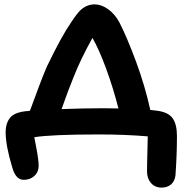

<svg xmlns="http://www.w3.org/2000/svg" viewBox="-20 -709 838 880"><path d="M721.2 150.9Q690.4 150.9 672.1 129.9Q653.8 108.9 653.8 76.2Q653.8 59.1 654.5 30.8Q655.3 2.4 656 -32.7Q656.7 -67.9 657.2 -84Q552.7 -92.8 434.1 -92.8Q216.3 -92.8 137.2 -80.1Q138.7 -72.8 143.8 -45.7Q148.9 -18.6 150.9 -7.1Q152.8 4.4 155 21.7Q157.2 39.1 157.2 49.8Q157.2 79.1 137.7 97.2Q118.2 115.2 88.9 115.2Q51.8 115.2 36.1 58.1Q5.9 -42 5.9 -102.1Q5.9 -146.5 28.1 -171.4Q50.3 -196.3 108.9 -200.2Q109.9 -200.2 112.8 -200.7Q115.7 -201.2 117.2 -201.2Q167 -338.9 194.8 -403.8Q262.7 -544.4 306.2 -606.9Q333 -647.5 348.6 -662.1Q377.4 -689 414.1 -689Q444.3 -689 475.3 -667Q506.3 -645 526.9 -606.9Q562 -538.6 603.3 -427.2Q644.5 -315.9 668.9 -205.1Q689.9 -203.1 695.8 -202.1Q750 -195.8 770.5 -168Q791 -140.1 791 -85.9Q791 1 784.2 95.2Q780.3 123.5 762.9 137.2Q745.6 150.9 721.2 150.9ZM315.9 -352.1Q294.9 -301.8 262.2 -209Q365.7 -212.9 456.1 -212.9Q467.8 -212.9 490 -212.4Q512.2 -211.9 522.9 -211.9Q498.5 -307.1 466.1 -395.3Q433.6 -483.4 403.8 -535.2Q348.6 -436.5 315.9 -352.1Z"/></svg>

Font: Shantell Sans Irregular
Style: Regular
Weight: 600
Designer: Stephen Nixon, Anya Danilova, Shantell Martin
Foundry: Arrow Type
Version: Version 1.006;[9816181b4]